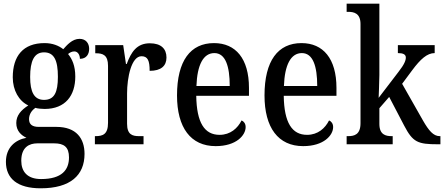

<svg xmlns="http://www.w3.org/2000/svg" viewBox="-20 -780 2401 1038"><path d="M200 238C361 238 437 167 437 52C437 -31 393 -94 285 -94H190C155 -94 137 -107 137 -136C137 -164 154 -185 171 -197C182 -193 207 -191 221 -191C334 -191 387 -264 387 -366C387 -425 370 -461 348 -488C358 -496 368 -502 382 -502C400 -502 412 -484 412 -462C448 -462 462 -488 462 -516C462 -545 445 -570 410 -570C370 -570 341 -535 322 -514C298 -533 264 -547 221 -547C105 -547 49 -477 49 -362C49 -292 82 -234 133 -210C94 -185 68 -156 68 -115C68 -71 96 -48 123 -35C62 -24 12 18 12 95C12 185 74 238 200 238ZM218 -240C165 -240 143 -282 143 -364C143 -451 165 -497 218 -497C273 -497 293 -453 293 -365C293 -281 274 -240 218 -240ZM202 188C127 188 95 147 95 89C95 14 140 -5 182 -5H273C325 -5 353 14 353 71C353 138 315 188 202 188Z M493 0H756V-44H732C696 -44 667 -52 667 -111V-275C667 -360 690 -476 745 -476C779 -476 789 -452 789 -397C851 -397 880 -424 880 -469C880 -516 851 -546 790 -546C719 -546 689 -498 665 -434H661L646 -536H495V-492H498C536 -492 564 -483 564 -424V-116C564 -53 535 -44 496 -44H493Z M1146 10C1258 10 1308 -49 1308 -93C1308 -112 1298 -124 1286 -129C1265 -87 1226 -51 1167 -51C1086 -51 1043 -116 1041 -262H1326V-305C1326 -463 1254 -547 1137 -547C1010 -547 937 -452 937 -264C937 -90 1011 10 1146 10ZM1222 -315H1042C1046 -429 1079 -493 1139 -493C1199 -493 1222 -422 1222 -315Z M1619 10C1731 10 1781 -49 1781 -93C1781 -112 1771 -124 1759 -129C1738 -87 1699 -51 1640 -51C1559 -51 1516 -116 1514 -262H1799V-305C1799 -463 1727 -547 1610 -547C1483 -547 1410 -452 1410 -264C1410 -90 1484 10 1619 10ZM1695 -315H1515C1519 -429 1552 -493 1612 -493C1672 -493 1695 -422 1695 -315Z M1854 0H2103V-44H2097C2065 -44 2031 -52 2031 -110V-195L2084 -256L2165 -101C2212 -11 2238 0 2348 0H2361V-44H2357C2323 -44 2298 -74 2267 -128L2154 -327L2209 -401C2253 -460 2289 -493 2330 -493V-536H2131V-493C2159 -493 2174 -486 2174 -469C2174 -454 2167 -433 2134 -391L2027 -251C2027 -256 2031 -340 2031 -375V-760H1854V-716H1863C1894 -716 1929 -708 1929 -650V-114C1929 -52 1895 -44 1863 -44H1854Z"/></svg>

Font: Noto Serif Bengali Condensed Medium
Style: Regular
Weight: 500
Width: 3
Designer: Juan Bruce, Universal Thirst, Indian Type Foundry and the Monotype Design Team.
Foundry: Monotype Imaging Inc.
Version: Version 2.003